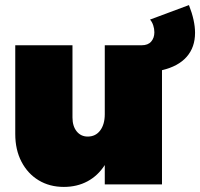

<svg xmlns="http://www.w3.org/2000/svg" viewBox="-20 -725 787 755"><path d="M747 -596Q747 -539 714 -501.5Q681 -464 617 -449V0H392V-76Q365 -34 324 -12Q283 10 231 10Q175 10 132 -16Q89 -42 64.5 -89Q40 -136 40 -198V-547H265V-263Q265 -229 281.5 -208.5Q298 -188 325 -188Q356 -188 374 -212Q392 -236 392 -276V-547H537Q562 -547 574.5 -561.5Q587 -576 587 -598Q587 -612 582.5 -625.5Q578 -639 570 -648L723 -705Q747 -644 747 -596Z"/></svg>

Font: Gontserrat Black
Style: Regular
Weight: 900
Designer: Julieta Ulanovsky
Foundry: Julieta Ulanovsky
Version: Version 6.001